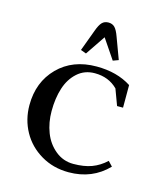

<svg xmlns="http://www.w3.org/2000/svg" viewBox="-100 -720 694 805"><g transform="rotate(15 247.0 -318.0)"><path d="M41 -223.1Q41 -323.2 104.7 -387.7Q168.5 -452.1 272 -452.1Q360.8 -452.1 422.9 -412.1V-314H397L371.1 -383.8Q332 -422.9 272 -422.9Q227.5 -422.9 196.5 -395Q165.5 -367.2 151.4 -323Q137.2 -278.8 137.2 -223.1Q137.2 -173.3 153.6 -130.6Q169.9 -87.9 203.9 -60.1Q237.8 -32.2 282.2 -32.2Q328.1 -32.2 361.3 -44.4Q394.5 -56.6 422.9 -83L441.9 -63Q374.5 6.8 272 6.8Q205.1 6.8 151.9 -24.7Q98.6 -56.2 69.8 -108.4Q41 -160.6 41 -223.1ZM189.9 -502 224.1 -594.2Q233.9 -621.6 244.4 -632.3Q254.9 -643.1 272 -643.1Q289.1 -643.1 299.6 -632.3Q310.1 -621.6 319.8 -594.2L354 -502L330.1 -493.2L272 -579.1L213.9 -493.2Z"/></g></svg>

Font: Dihjauti S
Style: Bold
Weight: 700
Designer: T. Christopher White
Version: Version 3.0.0